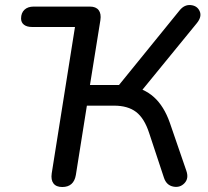

<svg xmlns="http://www.w3.org/2000/svg" viewBox="-20 -731 822 758"><path d="M184.2 -46.6 276 -624.4H107.4Q86.1 -624.4 74.7 -633.3Q63.2 -642.2 63.2 -657.9Q63.2 -679.8 76.4 -692.4Q89.7 -705 112.6 -705H334.9Q358.7 -705 369.5 -691Q380.2 -677 376.3 -651.2L335.2 -395.5H457.4L436.7 -379.3L689 -690Q708 -713.5 733.3 -710.9Q758.7 -708.4 768.3 -686.8Q778 -665.2 756.9 -639.3L530.4 -362.1L488.1 -391.7Q547.9 -383.5 587.7 -347.6Q627.5 -311.7 650.4 -246.5L715.5 -57.3Q726.4 -26.8 708.3 -7.8Q690.3 11.1 663.6 5.6Q636.9 0.1 627.2 -29.5L568.9 -205.6Q550 -264 517.3 -289Q484.7 -313.9 430.3 -313.9H323L279.5 -40.3Q271.4 7.3 225.7 7.3Q201.9 7.3 191.1 -6.8Q180.4 -20.8 184.2 -46.6Z"/></svg>

Font: SN Pro Thin
Style: Italic
Weight: 200
Italic angle: -9°
Designer: Tobias Whetton
Foundry: Supernotes
Version: Version 1.003;Glyphs 3.3 (3324)